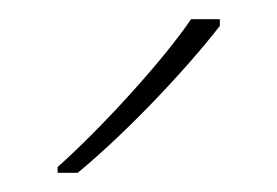

<svg xmlns="http://www.w3.org/2000/svg" viewBox="-20 -837 289 200"><path d="M209 -810V-817H179C150 -774 85 -703 40 -663V-657H61C114 -701 174 -765 209 -810Z"/></svg>

Font: Noto Sans Tamil UI Thin
Style: Regular
Weight: 100
Designer: Jelle Bosma - Monotype Design Team
Foundry: Monotype Imaging Inc.
Version: Version 2.004